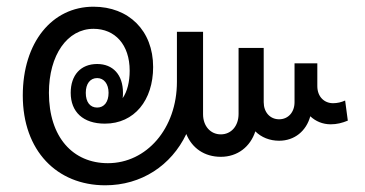

<svg xmlns="http://www.w3.org/2000/svg" viewBox="-20 -563 1088 573"><path d="M294 -10C402 -10 491 -69 536 -163C553 -121 590 -95 639 -95C689 -95 727 -125 742 -171C760 -153 785 -143 813 -143C859 -143 894 -172 906 -216C922 -201 943 -192 967 -192C985 -192 1001 -196 1018 -203L1010 -263C999 -258 987 -255 974 -255C948 -255 927 -274 927 -306V-374H859V-258C859 -228 840 -207 813 -207C786 -207 767 -228 767 -258V-420H692V-223C692 -187 670 -162 639 -162C608 -162 586 -187 586 -222V-468H508V-319C508 -179 417 -76 302 -76C198 -76 126 -153 126 -286C126 -399 181 -477 259 -477C323 -477 367 -430 367 -352C367 -319 360 -290 346 -270C347 -275 347 -281 347 -286C347 -340 317 -372 270 -372C221 -372 191 -339 191 -286C191 -229 228 -194 293 -194C381 -194 437 -264 437 -363C437 -472 364 -543 259 -543C135 -543 48 -436 48 -278C48 -113 150 -10 294 -10ZM270 -242C249 -242 236 -258 236 -286C236 -313 249 -330 270 -330C290 -330 304 -313 304 -286C304 -259 291 -242 270 -242Z"/></svg>

Font: Noto Sans Lao Looped ExtraCondensed
Style: Regular
Weight: 400
Width: 2
Designer: Mark Frömberg, Ben Mitchell
Foundry: The Fontpad Ltd
Version: Version 1.002